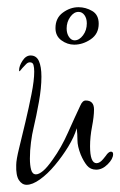

<svg xmlns="http://www.w3.org/2000/svg" viewBox="-20 -521 334 533"><path d="M54 -8Q41 -8 32.5 -21Q24 -34 25 -63Q25 -77 33 -109.5Q41 -142 50.5 -182Q60 -222 67.5 -260Q75 -298 75 -322Q75 -333 73 -340.5Q71 -348 63 -348Q57 -348 52 -342.5Q47 -337 42 -332Q35 -323 34 -323Q33 -323 33 -326Q33 -338 42.5 -352.5Q52 -367 65 -367Q81 -367 88 -351.5Q95 -336 95 -308Q95 -277 88 -238Q81 -199 73 -165Q69 -149 66 -126Q63 -103 63 -81Q63 -62 66.5 -49.5Q70 -37 80 -37Q88 -37 99.5 -46.5Q111 -56 127 -79Q150 -111 168.5 -152.5Q187 -194 203 -228Q209 -242 218 -242Q241 -242 241 -217Q241 -198 235.5 -169.5Q230 -141 230 -115Q230 -68 248 -68Q257 -68 266.5 -79.5Q276 -91 277 -93Q283 -100 288 -100Q294 -100 294 -93Q294 -80 279 -65Q264 -50 247 -50Q231 -50 221.5 -61.5Q212 -73 204 -92Q195 -115 195 -132Q195 -149 193 -165Q186 -141 169.5 -114Q153 -87 132.5 -62.5Q112 -38 91 -23Q70 -8 54 -8ZM186 -397Q167 -397 150.5 -409Q134 -421 134 -443Q134 -471 154.5 -486Q175 -501 198 -501Q218 -501 236 -490.5Q254 -480 254 -455Q254 -427 232 -412Q210 -397 186 -397ZM187 -409Q200 -409 210.5 -423Q221 -437 221 -456Q221 -470 214.5 -479Q208 -488 198 -488Q185 -488 175 -474Q165 -460 165 -442Q165 -428 171.5 -418.5Q178 -409 187 -409Z"/></svg>

Font: Inspiration
Style: Regular
Weight: 400
Designer: Robert E. Leuschke
Foundry: Robert E. Leuschke
Version: Version 2.010; ttfautohint (v1.8.3)